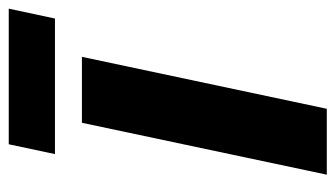

<svg xmlns="http://www.w3.org/2000/svg" viewBox="-180 -568 749 428"><g transform="rotate(-90 194.0 -354.5)"><path d="M18.1 0 133.8 -545.9H280.8L165 0ZM64 -606 85.9 -709H388.2L366.2 -606Z"/></g></svg>

Font: Open Sans
Style: Bold Italic
Weight: 700
Italic angle: -12°
Designer: Monotype Design Team
Foundry: Monotype Imaging Inc.
Version: Version 3.003; ttfautohint (v1.8.4)